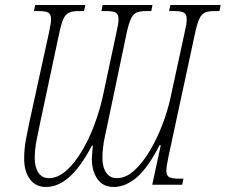

<svg xmlns="http://www.w3.org/2000/svg" viewBox="-20 -734 897 763"><path d="M163 9Q121 9 98.5 -22.5Q76 -54 76 -103Q76 -141 83 -179Q90 -217 96 -245L175 -606Q178 -623 180.5 -635.5Q183 -648 183 -657Q183 -678 171.5 -684Q160 -690 135 -690H115L120 -714H319L314 -690H292Q269 -690 255 -684Q241 -678 232.5 -660Q224 -642 216 -605L141 -253Q135 -223 126.5 -182.5Q118 -142 118 -107Q118 -70 132.5 -48Q147 -26 174 -26Q210 -26 244 -56.5Q278 -87 306.5 -135.5Q335 -184 355.5 -239.5Q376 -295 387 -344L443 -606Q451 -641 451 -657Q451 -678 439.5 -684Q428 -690 403 -690H383L388 -714H586L581 -690H560Q536 -690 522.5 -684Q509 -678 500.5 -660Q492 -642 484 -606L410 -253Q403 -223 395 -182.5Q387 -142 387 -107Q387 -70 402 -48Q417 -26 444 -26Q480 -26 513.5 -56.5Q547 -87 575.5 -135Q604 -183 625 -238Q646 -293 657 -343L714 -606Q718 -623 720 -635.5Q722 -648 722 -657Q722 -678 710.5 -684Q699 -690 674 -690H652L657 -714H857L852 -690H832Q808 -690 794.5 -684Q781 -678 772.5 -660Q764 -642 756 -606L650 -114Q646 -93 643.5 -79.5Q641 -66 641 -57Q641 -36 652.5 -30Q664 -24 689 -24H709L704 0H585L619 -157H614Q570 -70 525 -30.5Q480 9 432 9Q389 9 367 -23Q345 -55 345 -103Q345 -112 346.5 -127Q348 -142 349 -155H345Q301 -71 256 -31Q211 9 163 9Z"/></svg>

Font: Noto Serif ExtraCondensed ExtraLight
Style: Italic
Weight: 200
Width: 2
Italic angle: -12°
Designer: Monotype Design Team
Foundry: Monotype Imaging Inc.
Version: Version 2.014; ttfautohint (v1.8.4.7-5d5b)